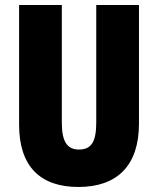

<svg xmlns="http://www.w3.org/2000/svg" viewBox="-20 -734 628 764"><path d="M533 -242V-714H363V-247C363 -167 342 -139 294 -139C249 -139 226 -168 226 -246V-714H56V-238C56 -72 140 10 292 10C448 10 533 -77 533 -242Z"/></svg>

Font: Noto Sans Lao ExtraCondensed Black
Style: Regular
Weight: 900
Width: 2
Designer: Monotype Design Team
Foundry: Monotype Imaging Inc.
Version: Version 2.003